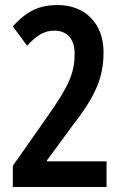

<svg xmlns="http://www.w3.org/2000/svg" viewBox="-20 -744 494 764"><path d="M404 0V-102H167V-106L270 -246C360 -362 392 -435 392 -537C392 -649 320 -724 209 -724C138 -724 87 -701 31 -639L88 -562C128 -606 158 -622 197 -622C249 -622 277 -586 277 -531C277 -456 256 -404 169 -281L31 -84V0Z"/></svg>

Font: Noto Sans Arabic UI XCn SmBd
Style: Regular
Weight: 600
Width: 2
Designer: Monotype Design Team, Nadine Chahine and Nizar Qandah
Foundry: Monotype Imaging Inc.
Version: Version 2.010